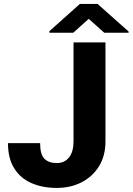

<svg xmlns="http://www.w3.org/2000/svg" viewBox="-20 -921 657 951"><path d="M344.2 -220.7V-710.9H502.4V-220.7Q502.4 -149.4 470.5 -97.7Q438.5 -45.9 384 -18.1Q329.6 9.8 261.2 9.8Q190.9 9.8 136.2 -13.9Q81.5 -37.6 50.5 -86.9Q19.5 -136.2 19.5 -211.9H178.7Q178.7 -155.8 200.2 -134.5Q221.7 -113.3 261.2 -113.3Q299.8 -113.3 322 -141.4Q344.2 -169.4 344.2 -220.7ZM463.4 -901.4 617.2 -764.6V-758.8H496.6L419.4 -827.6L342.8 -758.8H224.6V-766.6L375.5 -901.4Z"/></svg>

Font: Vazirmatn FD ExtraBold
Style: Regular
Weight: 800
Designer: Saber Rastikerdar
Foundry: Saber Rastikerdar
Version: Version 33.003